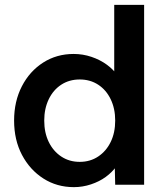

<svg xmlns="http://www.w3.org/2000/svg" viewBox="-20 -760 681 790"><path d="M38 -264Q38 -343 70 -405Q102 -467 157.5 -502.5Q213 -538 283 -538Q321 -538 356.5 -526Q392 -514 420 -493.5Q448 -473 464.5 -448Q481 -423 483 -396L450 -392V-740H573V0H454L451 -124L475 -122Q474 -97 457.5 -74Q441 -51 415 -32Q389 -13 354.5 -1.5Q320 10 284 10Q214 10 158.5 -25.5Q103 -61 70.5 -122.5Q38 -184 38 -264ZM454 -264Q454 -313 435.5 -351.5Q417 -390 384 -411.5Q351 -433 308 -433Q265 -433 232 -411.5Q199 -390 180.5 -351.5Q162 -313 162 -264Q162 -214 180.5 -176Q199 -138 232 -116Q265 -94 308 -94Q351 -94 384 -116Q417 -138 435.5 -176Q454 -214 454 -264Z"/></svg>

Font: Mach Medium
Style: Regular
Weight: 500
Version: Version 1.002